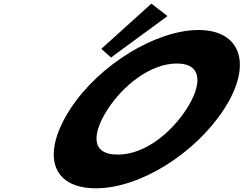

<svg xmlns="http://www.w3.org/2000/svg" viewBox="-20 -1002 1316 1037"><path d="M527.3 -738.3 579.6 -691.3 884.5 -915.2 797.7 -982.4ZM359.4 -413C203.3 -172 254.2 15 498.2 15C735.2 15 1034.3 -172 1190.4 -413C1346.5 -654 1281 -840 1052 -840C825 -840 515.5 -654 359.4 -413ZM562.4 -413C642.1 -536 789.8 -659 934.8 -659C1080.8 -659 1067.1 -536 987.4 -413C907.8 -290 766.1 -167 616.1 -167C462.1 -167 482.8 -290 562.4 -413Z"/></svg>

Font: Hussar
Style: BdWodka
Weight: 700
Foundry: Cannot Into Space Fonts
Version: Version 2.00